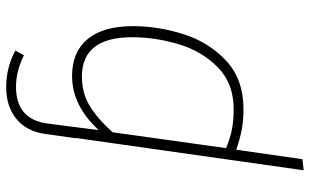

<svg xmlns="http://www.w3.org/2000/svg" viewBox="-206 -572 979 606"><g transform="rotate(-90 283.0 -269.5)"><path d="M503 -339Q503 -259 477.5 -179Q452 -99 393.5 -44.5Q335 10 241 10Q206 10 176.5 4.5Q147 -1 113 -13L83 196L48 200L150 -519H149L163 -617Q171 -675 210.5 -707Q250 -739 310 -739Q373 -739 426 -710L411 -683Q361 -708 312 -708Q210 -708 196 -611L184 -519L175 -447Q252 -531 346 -531Q422 -531 462.5 -481.5Q503 -432 503 -339ZM468 -341Q468 -500 344 -500Q292 -500 251.5 -475.5Q211 -451 168 -403L118 -45Q146 -33 174.5 -27Q203 -21 241 -21Q323 -21 374 -72Q425 -123 446.5 -196.5Q468 -270 468 -341Z"/></g></svg>

Font: FiraGO UltraLight
Style: Italic
Weight: 200
Italic angle: -8°
Designer: bBox Type GmbH
Foundry: bBox Type GmbH
Version: Version 1.001